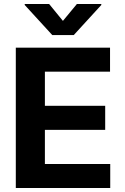

<svg xmlns="http://www.w3.org/2000/svg" viewBox="-20 -947 629 967"><path d="M59.6 -707H534.2V-585.9H206.1V-414.1H509.8V-293H206.1V-121.1H535.2V0H59.6ZM296.9 -841.8 367.2 -926.8H490.2V-921.9L351.6 -770.5H243.2L104.5 -921.9V-926.8H227.5Z"/></svg>

Font: Pretendard JP
Style: Bold
Weight: 700
Designer: Base glyphs from Inter by Rasmus Andersson; Hangeul glyphs from Noto Sans CJK(Source Han Sans) by Jang Soo-young and Kan
Foundry: Kil Hyung-jin
Version: Version 1.309